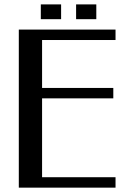

<svg xmlns="http://www.w3.org/2000/svg" viewBox="-20 -862 552 882"><path d="M510.7 -726.1V-678.2H173.3V-458H500.5V-410.2H173.3V-47.9H510.7V0H66.4V-726.1ZM260.7 -773.9H167.5V-841.8H260.7ZM422.4 -773.9H329.6V-841.8H422.4Z"/></svg>

Font: Federov2
Style: Regular
Weight: 400
Designer: Olexa M. Volochay | Cyreal.org
Foundry: Olexa M. Volochay | Cyreal.org
Version: Version 1.000